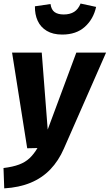

<svg xmlns="http://www.w3.org/2000/svg" viewBox="-37 -824 610 1067"><path d="M387.1 -531.6H552.4L318.1 1.7Q288.6 69.5 242.7 117.4Q196.7 165.3 133 191.6Q69.3 218 -13.5 222.8L-17.5 109.8Q34.6 103.4 69.1 90.4Q103.6 77.5 127.4 55Q151.2 32.5 171.3 -1.3L114.2 0L30.1 -531.6H195L228.1 -103.8ZM308.8 -631.9Q257.1 -631.9 222.9 -652.5Q188.6 -673 172.4 -708.5Q156.2 -743.9 157.1 -789L243.8 -801.6Q247.9 -770.2 266.2 -756.9Q284.6 -743.6 317.3 -743.6Q352 -743.6 375.1 -758.2Q398.1 -772.9 410.8 -804.3L497.1 -785.6Q482.2 -717.6 434.4 -674.8Q386.7 -631.9 308.8 -631.9Z"/></svg>

Font: Fira Sans Variable
Style: Italic
Weight: 397
Italic angle: -8°
Designer: Carrois Corporate & Edenspiekermann AG
Foundry: Carrois Corporate GbR & Edenspiekermann AG
Version: Version 4.202